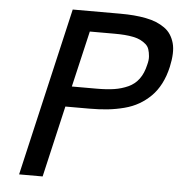

<svg xmlns="http://www.w3.org/2000/svg" viewBox="-52 -771 774 821"><g transform="rotate(5 335.0 -361.0)"><path d="M357.9 -394Q401.9 -394 433.6 -398.9Q465.3 -403.8 493.2 -416.5Q521 -429.2 538.8 -453.4Q556.6 -477.5 564.9 -514.2Q570.8 -535.2 569.3 -551.8Q567.9 -568.4 563.7 -581.1Q559.6 -593.8 549.1 -602.8Q538.6 -611.8 525.9 -618.2Q513.2 -624.5 495.1 -628.2Q477.1 -631.8 457.8 -633.3Q438.5 -634.8 414.1 -634.8H308.1L252 -394ZM662.1 -514.2Q652.8 -473.1 636.2 -441.2Q619.6 -409.2 596.7 -386.5Q573.7 -363.8 546.1 -347.9Q518.6 -332 484.1 -323Q449.7 -314 413.8 -310.1Q377.9 -306.2 335 -306.2H231.9L161.1 0H60.1L227.1 -722.2H431.2Q462.9 -722.2 489.7 -720Q516.6 -717.8 541.7 -712.9Q566.9 -708 586.4 -700Q606 -691.9 622.3 -680.4Q638.7 -668.9 649.2 -652.8Q659.7 -636.7 665.3 -616.7Q670.9 -596.7 669.9 -570.8Q668.9 -544.9 662.1 -514.2Z"/></g></svg>

Font: Perun
Style: Italic
Weight: 400
Italic angle: -12°
Foundry: Stefan Peev, Context Ltd
Version: Version 001.000